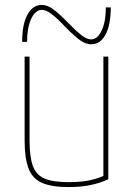

<svg xmlns="http://www.w3.org/2000/svg" viewBox="-20 -750 540 780"><path d="M258 10Q190 10 151 -7Q112 -24 96 -65.5Q80 -107 80 -180V-520H100V-180Q100 -113 113.5 -76Q127 -39 161.5 -24.5Q196 -10 258 -10Q290 -10 316.5 -13Q343 -16 366.5 -23Q390 -30 411 -40L400 -26V-520H420V-22Q386 -6 346.5 2Q307 10 258 10ZM350 -570Q329 -570 306 -586Q283 -602 243 -643Q209 -679 187.5 -694.5Q166 -710 150 -710Q124 -710 107 -674Q90 -638 90 -580H70Q70 -651 91.5 -690.5Q113 -730 150 -730Q171 -730 194 -714Q217 -698 257 -657Q292 -621 313 -605.5Q334 -590 350 -590Q376 -590 393 -626Q410 -662 410 -720H430Q430 -650 409 -610Q388 -570 350 -570Z"/></svg>

Font: M PLUS Code Latin Thin
Style: Regular
Weight: 250
Designer: Coji Morishita
Foundry: UNDERFOREST DESIGN
Version: Version 1.002; ttfautohint (v1.8.3)